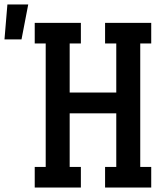

<svg xmlns="http://www.w3.org/2000/svg" viewBox="-115 -837 735 857"><path d="M40 0V-92H89V-643H40V-735H246V-643H196V-424H404V-643H354V-735H560V-643H511V-92H560V0H354V-92H404V-331H196V-92H246V0ZM-95 -661 -82 -817H11L-19 -661Z"/></svg>

Font: Iosevka Etoile Semibold
Style: Regular
Weight: 600
Designer: Belleve Invis
Foundry: Belleve Invis
Version: Version 22.1.2; ttfautohint (v1.8.4)